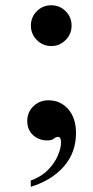

<svg xmlns="http://www.w3.org/2000/svg" viewBox="-20 -531 360 740"><path d="M255.9 -432.1Q255.9 -399.9 232.9 -376.7Q210 -353.5 177.7 -353.5Q145 -353.5 122.1 -376.7Q99.1 -399.9 99.1 -432.1Q99.1 -465.3 122.1 -488Q145 -510.7 177.7 -510.7Q210 -510.7 232.9 -488Q255.9 -465.3 255.9 -432.1ZM272.9 -18.1Q272.9 57.1 226.1 110.6Q179.2 164.1 98.6 189V165Q139.6 149.9 165.3 123.5Q190.9 97.2 203.1 68.4Q215.3 39.6 215.3 16.6Q215.3 9.3 212.6 2.9Q210 -3.4 203.1 -3.4Q196.3 -3.4 187.7 3.4Q179.2 10.3 162.6 10.3Q129.9 10.3 107.4 -10.3Q85 -30.8 85 -64.9Q85 -98.6 108.9 -121.6Q132.8 -144.5 166.5 -144.5Q212.4 -144.5 242.7 -110.6Q272.9 -76.7 272.9 -18.1Z"/></svg>

Font: Scheherazade New SemiBold
Style: Regular
Weight: 600
Designer: SIL International
Foundry: SIL International
Version: Version 4.000